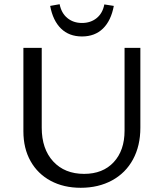

<svg xmlns="http://www.w3.org/2000/svg" viewBox="-20 -885 774 911"><path d="M218 -857 263 -865Q271 -823 299.5 -799.5Q328 -776 369 -776Q410 -776 438.5 -799Q467 -822 475 -864L520 -857Q507 -787 468.5 -749.5Q430 -712 369 -712Q308 -712 269.5 -749.5Q231 -787 218 -857ZM91 -262V-658H178V-279Q178 -178 232.5 -119Q287 -60 379 -60Q468 -60 519.5 -115.5Q571 -171 571 -265V-658H646V-279Q646 -193 611 -128.5Q576 -64 511.5 -29Q447 6 363 6Q282 6 220.5 -27Q159 -60 125 -120.5Q91 -181 91 -262Z"/></svg>

Font: Ysabeau SC Medium
Style: Regular
Weight: 500
Designer: Christian Thalmann (Catharsis Fonts)
Version: Version 0.003